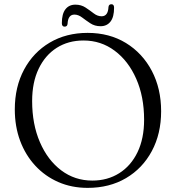

<svg xmlns="http://www.w3.org/2000/svg" viewBox="-20 -871 833 908"><path d="M394.5 -715.5Q497.5 -715.5 575.8 -667.5Q654 -619.5 698 -535.8Q742 -452 742 -345Q742 -238.5 698 -156.5Q654 -74.5 575.8 -28.5Q497.5 17.5 394.5 17.5Q319 17.5 256 -10Q193 -37.5 146.8 -87.5Q100.5 -137.5 75.2 -205.2Q50 -273 50 -353.5Q50 -460 93.8 -541.8Q137.5 -623.5 215.2 -669.5Q293 -715.5 394.5 -715.5ZM661.5 -305Q661.5 -414 624.2 -498.5Q587 -583 522.2 -631.2Q457.5 -679.5 375 -679.5Q303 -679.5 248.2 -644.8Q193.5 -610 162.8 -545.8Q132 -481.5 132 -393Q132 -283.5 168.8 -198.5Q205.5 -113.5 269.8 -65.2Q334 -17 416.5 -17Q488.5 -17 544 -52Q599.5 -87 630.5 -151.5Q661.5 -216 661.5 -305ZM455.5 -747Q428 -747 407.2 -760.8Q386.5 -774.5 368.5 -788.2Q350.5 -802 332 -802Q301.5 -802 299.5 -758Q298 -745 285.5 -745Q272.5 -745 272.5 -761.5Q272.5 -805.5 289.5 -827.2Q306.5 -849 336.5 -849Q364 -849 384.8 -835.2Q405.5 -821.5 423.2 -807.8Q441 -794 460.5 -794Q491 -794 493 -838Q494.5 -851 507 -851Q519.5 -851 519.5 -834.5Q519.5 -790.5 502.5 -768.8Q485.5 -747 455.5 -747Z"/></svg>

Font: Fraunces 9pt Light
Style: Regular
Weight: 300
Version: Version 1.000;[0bf87f6ff]